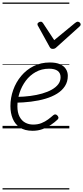

<svg xmlns="http://www.w3.org/2000/svg" viewBox="-20 -1011 655 1512"><path d="M237 19Q175 19 136.5 -7Q98 -33 80 -77Q62 -121 62 -175Q62 -241 84 -302.5Q106 -364 147 -413Q188 -462 245 -490.5Q302 -519 373 -519Q421 -519 452 -505.5Q483 -492 498.5 -468Q514 -444 514 -414Q514 -368 491.5 -333Q469 -298 429.5 -273.5Q390 -249 337.5 -233.5Q285 -218 224 -210.5Q163 -203 99 -202L115 -248Q169 -249 219 -255.5Q269 -262 312.5 -274.5Q356 -287 388.5 -305.5Q421 -324 439 -348Q457 -372 457 -403Q457 -436 434 -453Q411 -470 367 -470Q308 -470 261.5 -444Q215 -418 183 -375Q151 -332 134 -280Q117 -228 117 -174Q117 -124 134 -92Q151 -60 179 -45Q207 -30 241 -30Q278 -30 306.5 -41.5Q335 -53 358 -70Q381 -87 400 -104Q409 -111 416.5 -110Q424 -109 430 -103Q438 -96 440 -87Q442 -78 433 -69Q411 -48 380.5 -27.5Q350 -7 314.5 6Q279 19 237 19ZM592 -840Q601 -840 608 -833.5Q615 -827 615 -819Q615 -813 612.5 -809.5Q610 -806 606 -802L425 -639Q417 -631 410 -628.5Q403 -626 395 -626Q388 -626 382 -629Q376 -632 371 -641L281 -804Q278 -808 276.5 -812Q275 -816 275 -820Q275 -829 284 -834.5Q293 -840 300 -840Q307 -840 310.5 -837.5Q314 -835 318 -830L407 -695L571 -830Q578 -835 582.5 -837.5Q587 -840 592 -840ZM0 471H526V481H0ZM0 -20H526V0H0ZM0 -505H526V-500H0ZM0 -991H526V-981H0Z"/></svg>

Font: Playwrite IE Guides
Style: Regular
Weight: 400
Designer: Veronika Burian, José Scaglione
Foundry: TypeTogether
Version: Version 1.003